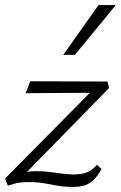

<svg xmlns="http://www.w3.org/2000/svg" viewBox="-21 -726 476 756"><path d="M269 10Q234 10 207.5 5.5Q181 1 154.5 -4Q128 -9 94 -9Q58 -9 37 -3Q16 3 10 5L-1 -23L362 -390L376 -361L80 -359L98 -406L402 -405L409 -380L49 -12L17 -27Q35 -35 62 -43.5Q89 -52 124 -52Q150 -52 173 -49Q196 -46 219 -43Q242 -40 266 -39Q299 -39 320.5 -47Q342 -55 360 -77L379 -61Q362 -30 344 -14.5Q326 1 307.5 5.5Q289 10 269 10ZM228 -510 367 -706H435L274 -510Z"/></svg>

Font: Ysabeau Infant Light
Style: Italic
Weight: 300
Italic angle: -12°
Designer: Christian Thalmann (Catharsis Fonts)
Version: Version 2.001;gftools[0.9.30]; featfreeze: ss01,ss02,lnum